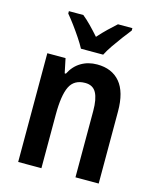

<svg xmlns="http://www.w3.org/2000/svg" viewBox="-115 -846 759 926"><g transform="rotate(15 265.0 -383.0)"><path d="M312 -553Q386 -553 426.5 -505Q467 -457 467 -360V0H351V-331Q351 -391 334.5 -421.5Q318 -452 279 -452Q224 -452 202.5 -408Q181 -364 181 -268V0H65V-543H156L171 -471H177Q197 -511 232 -532Q267 -553 312 -553ZM216 -606Q205 -627 187 -654Q169 -681 149.5 -707.5Q130 -734 113 -754V-766H185Q205 -750 227 -727.5Q249 -705 271 -680Q296 -708 316 -727Q336 -746 358 -766H430V-754Q414 -734 394.5 -708Q375 -682 356.5 -655Q338 -628 327 -606Z"/></g></svg>

Font: Noto Sans Hebrew Condensed SemiBold
Style: Regular
Weight: 600
Width: 3
Designer: Monotype Design Team
Foundry: Monotype Imaging Inc.
Version: Version 2.004; ttfautohint (v1.8.4.7-5d5b)